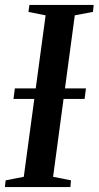

<svg xmlns="http://www.w3.org/2000/svg" viewBox="-30 -763 402 783"><path d="M-10 0 -7 -27.5 67 -42 156 -700.5 86 -714.5 90 -743H352L349 -714.5L275 -700.5L186.5 -42L259.5 -27.5L257 0ZM25 -359.5 30.5 -402.5H320.5L315 -359.5Z"/></svg>

Font: Merriweather 96pt Medium
Style: Italic
Weight: 500
Italic angle: -7.8°
Version: Version 2.101